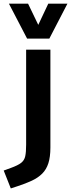

<svg xmlns="http://www.w3.org/2000/svg" viewBox="-38 -802 391 1058"><path d="M21.5 236.3 -17.6 137.7 21.5 123.5Q60.5 109.4 78.4 95.5Q96.2 81.5 101.1 58.8Q106 36.1 106 -4.9V-528.3H239.7V10.7Q239.7 63 228.5 97.7Q217.3 132.3 194.3 155Q171.4 177.7 137.5 193.6Q103.5 209.5 58.6 224.1ZM111.3 -589.4 11.2 -781.7H116.7L172.9 -665L228 -781.7H333.5L233.9 -589.4Z"/></svg>

Font: Comme SemiBold
Style: Regular
Weight: 600
Version: Version 1.000;gftools[0.9.27]